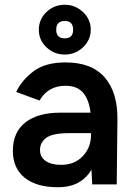

<svg xmlns="http://www.w3.org/2000/svg" viewBox="-20 -774 560 806"><path d="M223 12Q133 12 83.5 -28Q34 -68 34 -141Q34 -219 86.5 -260Q139 -301 233 -301H360Q354 -355 329 -384.5Q304 -414 255 -414Q182 -414 146 -352L48 -388Q71 -437 120.5 -474.5Q170 -512 255 -512Q365 -512 419.5 -449Q474 -386 473 -274L470 0H367L364 -62Q343 -26 308 -7Q273 12 223 12ZM237 -82Q293 -82 327.5 -118.5Q362 -155 362 -207V-215H269Q202 -215 175 -196Q148 -177 148 -144Q148 -115 171.5 -98.5Q195 -82 237 -82ZM252 -545Q207 -545 175 -575.5Q143 -606 143 -649Q143 -693 175 -723.5Q207 -754 252 -754Q296 -754 328.5 -723.5Q361 -693 361 -649Q361 -620 346 -596.5Q331 -573 306.5 -559Q282 -545 252 -545ZM252 -613Q287 -613 287 -649Q287 -686 252 -686Q216 -686 216 -649Q216 -613 252 -613Z"/></svg>

Font: Figtree SemiBold
Style: Regular
Weight: 600
Designer: Erik Kennedy
Foundry: Erik Kennedy
Version: Version 2.001; ttfautohint (v1.8.4.7-5d5b);gftools[0.9.27]